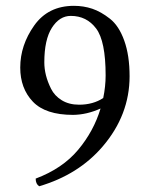

<svg xmlns="http://www.w3.org/2000/svg" viewBox="-20 -630 505 662"><path d="M335.9 -292Q344.2 -332 344.2 -370.1Q344.2 -488.3 311.5 -531.7Q278.8 -575.2 224.1 -575.2Q185.1 -575.2 158.9 -534.2Q132.8 -493.2 132.8 -415Q132.8 -393.1 138.4 -370.6Q144 -348.1 156 -324Q168 -299.8 192.9 -284.4Q217.8 -269 252.9 -269Q300.8 -269 335.9 -292ZM326.7 -255.9Q279.3 -234.4 231.9 -233.9Q136.7 -233.9 93.3 -279.5Q49.8 -325.2 49.8 -397Q49.8 -474.1 97.9 -542Q146 -609.9 234.9 -609.9Q268.1 -609.9 298.1 -599.9Q328.1 -589.8 359.1 -565.4Q390.1 -541 408.4 -490Q426.8 -439 426.8 -367.2Q426.8 -233.4 334 -125Q251 -27.8 115.2 12.2Q103 4.4 103 -14.2Q195.3 -48.8 249.3 -113.3Q303.2 -177.7 326.7 -255.9Z"/></svg>

Font: Linux Libertine
Style: Regular
Weight: 400
Designer: Philipp H. Poll
Foundry: Philipp H. Poll
Version: Version 5.3.0 ; ttfautohint (v0.9)